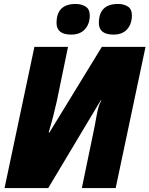

<svg xmlns="http://www.w3.org/2000/svg" viewBox="-20 -951 756 971"><path d="M434 -873Q434 -905 412.5 -918Q391 -931 363 -931Q266 -931 266 -835Q266 -776 340 -776Q385 -776 409.5 -803Q434 -830 434 -873ZM647 -873Q647 -905 626.5 -918Q606 -931 577 -931Q480 -931 480 -835Q480 -776 554 -776Q599 -776 623 -803Q647 -830 647 -873ZM224 0 489 -443H493Q479 -425 468.5 -366Q458 -307 451 -275L394 0H565L716 -714H495L230 -281H226Q239 -324 249.5 -365Q260 -406 267 -438L324 -714H154L3 0Z"/></svg>

Font: Noto Sans Display SemiCondensed Black
Style: Italic
Weight: 900
Width: 4
Designer: Monotype Design team
Foundry: Monotype Imaging Inc.
Version: 1.000